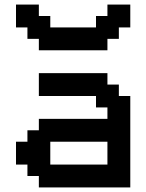

<svg xmlns="http://www.w3.org/2000/svg" viewBox="-20 -820 640 840"><path d="M50 -100H100V-50H150V0H550V-400H500V-450H450V-500H150V-400H400V-350H450V-300H150V-250H100V-200H50ZM200 -100V-200H450V-100ZM50 -700H100V-650H150V-600H450V-650H500V-700H550V-800H450V-750H400V-700H200V-750H150V-800H50Z"/></svg>

Font: Matrix Sans Video
Style: Regular
Weight: 400
Designer: Brad Neil
Version: Version 1.100